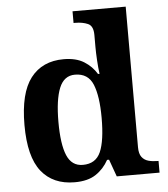

<svg xmlns="http://www.w3.org/2000/svg" viewBox="-54 -808 757 867"><g transform="rotate(-5 324.5 -375.0)"><path d="M250 10Q152 10 99 -56.5Q46 -123 46 -267Q46 -412 98.5 -480Q151 -548 248 -548Q304 -548 340 -525.5Q376 -503 397 -468H404Q400 -496.5 398 -531.2Q396 -566 396 -590V-645Q396 -686 371.8 -696.5Q347.5 -707 314.9 -707H307V-760H548V-123Q548 -93 559.5 -78Q571 -63 589.8 -58Q608.6 -53 631 -53H635V0H441L413 -78H404Q382 -38 345.7 -14Q309.5 10 250 10ZM293.3 -65Q352 -65 374 -115.3Q396 -165.6 396 -269Q396 -368.2 374.1 -421.1Q352.3 -474 292.7 -474Q243 -474 221.5 -421.1Q200 -368.1 200 -268Q200 -166.5 221.4 -115.8Q242.9 -65 293.3 -65Z"/></g></svg>

Font: Noto Serif Vithkuqi
Style: Regular
Weight: 400
Version: Version 1.005